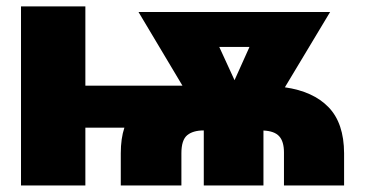

<svg xmlns="http://www.w3.org/2000/svg" viewBox="-20 -565 1115 585"><path d="M1028.4 0H845.2V-100.5Q845.2 -133.9 830.6 -149.9Q816.1 -165.8 782.7 -167.3V0H600.9V-167.6Q568.5 -167.6 550.8 -153.4Q532.7 -138.8 532.7 -98V0H348V-98Q348 -143.1 359 -176.1H240.1V0H44V-545.5H240.1V-304H535.9L402 -528.4H985.8L848 -299Q934.3 -286.6 980.8 -238.6Q1028.1 -190 1028.4 -98ZM694.6 -320.7 740.1 -421.9H648.1Z"/></svg>

Font: Linik Sans Black
Style: Regular
Weight: 900
Designer: Fonts by Rasmus Andersson / Changes by Cristiano Sobral with parts from Marc Monis
Foundry: rsms
Version: Version 3.020; ttfautohint (v1.6)